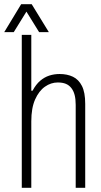

<svg xmlns="http://www.w3.org/2000/svg" viewBox="-41 -888 479 908"><path d="M62 0V-723H107V-459H113Q129 -489 149 -506Q169 -523 192 -530.5Q215 -538 241 -538Q277 -538 304 -525Q331 -512 346.5 -481.5Q362 -451 362 -397V0H317V-392Q317 -419 312 -438.5Q307 -458 296.5 -471.5Q286 -485 270.5 -491.5Q255 -498 232 -498Q200 -498 171.5 -478Q143 -458 125 -417.5Q107 -377 107 -314V0ZM-21 -736 59 -868H109L190 -736H144L71 -854H97L24 -736Z"/></svg>

Font: Archivo Condensed Thin
Style: Regular
Weight: 250
Width: 3
Designer: Hector Gatti
Foundry: Omnibus-Type
Version: Version 2.001